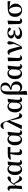

<svg xmlns="http://www.w3.org/2000/svg" viewBox="3155 -4014 1074 7424"><g transform="rotate(-90 3692.0 -302.0)"><path d="M101.5 13.6 92.2 5.6 110.5 -213.7 112.1 -402.7Q112.3 -445.6 100.3 -460.2Q88.3 -474.7 58.9 -474.7Q51.3 -474.7 44.4 -474.1Q37.5 -473.5 30.2 -471.5L24.4 -488Q38.8 -512.4 62.8 -530.3Q86.9 -548.2 120.3 -548.2Q167.8 -548.2 196.8 -516.5Q225.8 -484.9 224.8 -409.8Q224.8 -363.8 223.6 -315.3Q222.3 -266.7 221.7 -218.7L224.5 -214.9Q222.7 -159.6 220.7 -107Q218.6 -54.3 216.6 0ZM209.1 -159.8 192.9 -180.8H198L206.9 -203.3Q232.3 -260 265.4 -314.3Q298.5 -368.7 336.3 -415.1Q374 -461.5 411.2 -493.2Q448.1 -524.4 477 -536.5Q506 -548.7 538.2 -551.9Q555.8 -547.5 567.9 -534.6Q580.1 -521.8 580.1 -494.6Q580.1 -459 555.2 -441.7Q530.3 -424.4 483.2 -420.2L370.8 -410.8L455.3 -471.6Q416.3 -441.7 376.9 -403.1Q337.5 -364.5 296.7 -311.3L292.1 -304.3Q276.8 -281.2 264 -260.6Q251.1 -240 238.2 -216.5Q225.3 -193 209.1 -159.8ZM493.5 16.2Q465.1 16.2 440.2 -3.7Q415.4 -23.7 391.1 -64Q366.9 -104.3 340.1 -165.2Q313.3 -226.2 280.7 -307.8L299.7 -327.6Q341.7 -262.6 373.1 -217.6Q404.5 -172.6 430.5 -144.7Q456.5 -116.8 481.9 -104.4Q507.3 -91.9 537.3 -91.9Q553.5 -91.9 565.2 -94.3Q576.8 -96.7 584.4 -99.3L593.8 -84.4Q577.9 -34.2 550.2 -9Q522.6 16.2 493.5 16.2Z M850.3 15.5Q787.6 15.5 738.7 -17.2Q689.7 -49.9 662 -111.3Q634.2 -172.8 634.2 -259.4Q634.2 -354.6 665.3 -419.6Q696.3 -484.6 747.6 -518.3Q798.8 -551.9 860.1 -551.9Q929.7 -551.9 977.5 -507.5Q1025.3 -463.2 1040 -381.8H1046.5L1025.2 -353.7Q1013.2 -407.4 992.7 -439.4Q972.2 -471.4 946 -485.7Q919.8 -499.9 890.4 -499.9Q855.7 -499.9 826.8 -478.2Q798 -456.5 780.6 -406.1Q763.2 -355.7 763.2 -269.8Q763.2 -149.6 797.6 -93.6Q832.1 -37.6 887.5 -37.6Q914.2 -37.6 940.6 -56.6Q966.9 -75.6 985.7 -117.3Q1004.5 -159.1 1007.8 -227.4L1015.6 -428L1025.1 -526.6L1149.4 -545L1159.4 -536.5Q1150.9 -481.4 1144.1 -424.9Q1137.2 -368.4 1131.7 -315.4Q1126.2 -262.4 1123.2 -216.4Q1120.2 -170.4 1120.2 -135.4Q1120.2 -91.4 1133.2 -72.1Q1146.2 -52.7 1171.7 -52.7Q1184.9 -52.7 1194.2 -56.3Q1203.5 -60 1212 -64.5L1223.7 -49.4Q1211 -21.7 1184 -2.7Q1157 16.2 1120.5 16.2Q1069.9 16.2 1043.1 -17.1Q1016.3 -50.5 1007.4 -127.3L1022.4 -128.7Q996.2 -48.4 949 -16.4Q901.8 15.5 850.3 15.5Z M1235.6 -419.9 1228.9 -452.5Q1255.1 -484.3 1286.1 -503.2Q1317.2 -522.2 1360.8 -530.8Q1404.3 -539.4 1466.8 -539.4H1716.4L1721.3 -434.4L1470.7 -441ZM1522.7 16.2Q1471.6 16.2 1438.7 -13.8Q1405.8 -43.7 1405.8 -114.6Q1405.8 -171.5 1413.8 -231.4Q1421.8 -291.4 1432.9 -350Q1443.9 -408.6 1453.8 -459.8H1506.7L1512.4 -165.9Q1514.4 -113.3 1531.8 -92.3Q1549.3 -71.3 1579.5 -71.3Q1595.8 -71.3 1608.9 -74.4Q1622 -77.6 1634.8 -84.6L1644 -66.6Q1624.4 -24.9 1595.7 -4.3Q1567.1 16.2 1522.7 16.2Z M2001.3 15.5Q1938.6 15.5 1889.7 -17.2Q1840.7 -49.9 1813 -111.3Q1785.2 -172.8 1785.2 -259.4Q1785.2 -354.6 1816.3 -419.6Q1847.3 -484.6 1898.6 -518.3Q1949.8 -551.9 2011.1 -551.9Q2080.7 -551.9 2128.5 -507.5Q2176.3 -463.2 2191 -381.8H2197.5L2176.2 -353.7Q2164.2 -407.4 2143.7 -439.4Q2123.2 -471.4 2097 -485.7Q2070.8 -499.9 2041.4 -499.9Q2006.7 -499.9 1977.8 -478.2Q1949 -456.5 1931.6 -406.1Q1914.2 -355.7 1914.2 -269.8Q1914.2 -149.6 1948.6 -93.6Q1983.1 -37.6 2038.5 -37.6Q2065.2 -37.6 2091.6 -56.6Q2117.9 -75.6 2136.7 -117.3Q2155.5 -159.1 2158.8 -227.4L2166.6 -428L2176.1 -526.6L2300.4 -545L2310.4 -536.5Q2301.9 -481.4 2295.1 -424.9Q2288.2 -368.4 2282.7 -315.4Q2277.2 -262.4 2274.2 -216.4Q2271.2 -170.4 2271.2 -135.4Q2271.2 -91.4 2284.2 -72.1Q2297.2 -52.7 2322.7 -52.7Q2335.9 -52.7 2345.2 -56.3Q2354.5 -60 2363 -64.5L2374.7 -49.4Q2362 -21.7 2335 -2.7Q2308 16.2 2271.5 16.2Q2220.9 16.2 2194.1 -17.1Q2167.3 -50.5 2158.4 -127.3L2173.4 -128.7Q2147.2 -48.4 2100 -16.4Q2052.8 15.5 2001.3 15.5Z M2414.6 1 2409.2 -6.7 2709.3 -592.9 2746.9 -478.8 2555.6 9.5ZM2924.3 16.2Q2899.3 16.2 2876.2 1.9Q2853.2 -12.4 2834.8 -48.5Q2816.5 -84.7 2804.1 -150.9L2737.9 -475.3L2735.6 -476.9L2684.1 -624.8Q2665.9 -679.5 2634.1 -697.3Q2602.4 -715.2 2552.6 -715.2Q2512.3 -715.2 2481.2 -705.7Q2450.1 -696.3 2427.9 -684L2417.4 -701Q2428.6 -752.4 2462.6 -785.7Q2496.7 -819 2547.9 -819Q2601 -819 2636.2 -783.7Q2671.5 -748.4 2698.2 -666.6L2849.4 -214.5Q2865.4 -166.7 2882.9 -140.3Q2900.3 -113.8 2921 -102.9Q2941.7 -91.9 2965.7 -91.9Q2976.9 -91.9 2991.3 -94Q3005.6 -96.2 3016.4 -100.7L3025.6 -83.9Q3016.3 -37.6 2989.2 -10.7Q2962.1 16.2 2924.3 16.2Z M3274.3 15.5Q3211.6 15.5 3162.7 -17.2Q3113.7 -49.9 3086 -111.3Q3058.2 -172.8 3058.2 -259.4Q3058.2 -354.6 3089.3 -419.6Q3120.3 -484.6 3171.6 -518.3Q3222.8 -551.9 3284.1 -551.9Q3353.7 -551.9 3401.5 -507.5Q3449.3 -463.2 3464 -381.8H3470.5L3449.2 -353.7Q3437.2 -407.4 3416.7 -439.4Q3396.2 -471.4 3370 -485.7Q3343.8 -499.9 3314.4 -499.9Q3279.7 -499.9 3250.8 -478.2Q3222 -456.5 3204.6 -406.1Q3187.2 -355.7 3187.2 -269.8Q3187.2 -149.6 3221.6 -93.6Q3256.1 -37.6 3311.5 -37.6Q3338.2 -37.6 3364.6 -56.6Q3390.9 -75.6 3409.7 -117.3Q3428.5 -159.1 3431.8 -227.4L3439.6 -428L3449.1 -526.6L3573.4 -545L3583.4 -536.5Q3574.9 -481.4 3568.1 -424.9Q3561.2 -368.4 3555.7 -315.4Q3550.2 -262.4 3547.2 -216.4Q3544.2 -170.4 3544.2 -135.4Q3544.2 -91.4 3557.2 -72.1Q3570.2 -52.7 3595.7 -52.7Q3608.9 -52.7 3618.2 -56.3Q3627.5 -60 3636 -64.5L3647.7 -49.4Q3635 -21.7 3608 -2.7Q3581 16.2 3544.5 16.2Q3493.9 16.2 3467.1 -17.1Q3440.3 -50.5 3431.4 -127.3L3446.4 -128.7Q3420.2 -48.4 3373 -16.4Q3325.8 15.5 3274.3 15.5Z M3737.8 208.4 3747 -37.8V-507.3Q3747 -662.6 3817.5 -740.8Q3888 -819 4006 -819Q4106.5 -819 4159.5 -770.3Q4212.6 -721.6 4212.6 -633.4Q4212.6 -583.7 4186.9 -537.9Q4161.2 -492.2 4105.2 -459Q4049.2 -425.8 3956.8 -413V-426Q4107 -425.4 4181.6 -363Q4256.3 -300.6 4256.3 -197.9Q4256.3 -134.9 4225.9 -85.6Q4195.5 -36.4 4145.5 -8.6Q4095.5 19.3 4036.1 19.3Q3973.7 19.3 3927.7 -8.7Q3881.7 -36.6 3849 -100.4H3846.3L3856.7 -114.1Q3888 -88.1 3921.5 -72.3Q3954.9 -56.5 3993 -56.5Q4057.8 -56.5 4098 -97.2Q4138.2 -137.9 4138.2 -209.4Q4138.2 -268.6 4119.9 -309.5Q4101.5 -350.5 4058.8 -370.9Q4016.1 -391.4 3942.9 -388.7L3929.1 -440.3Q3996.5 -464.2 4035.3 -491Q4074 -517.9 4090.3 -554.3Q4106.6 -590.7 4106.6 -641Q4106.6 -715.2 4075.4 -749.6Q4044.1 -784.1 3992.4 -784.1Q3938.8 -784.1 3905.8 -743.3Q3872.9 -702.5 3871.4 -620.3L3868.5 -95.2L3864.3 -85L3890 188.3L3748.4 214.7Z M4559.3 15.5Q4496.6 15.5 4447.7 -17.2Q4398.7 -49.9 4371 -111.3Q4343.2 -172.8 4343.2 -259.4Q4343.2 -354.6 4374.3 -419.6Q4405.3 -484.6 4456.6 -518.3Q4507.8 -551.9 4569.1 -551.9Q4638.7 -551.9 4686.5 -507.5Q4734.3 -463.2 4749 -381.8H4755.5L4734.2 -353.7Q4722.2 -407.4 4701.7 -439.4Q4681.2 -471.4 4655 -485.7Q4628.8 -499.9 4599.4 -499.9Q4564.7 -499.9 4535.8 -478.2Q4507 -456.5 4489.6 -406.1Q4472.2 -355.7 4472.2 -269.8Q4472.2 -149.6 4506.6 -93.6Q4541.1 -37.6 4596.5 -37.6Q4623.2 -37.6 4649.6 -56.6Q4675.9 -75.6 4694.7 -117.3Q4713.5 -159.1 4716.8 -227.4L4724.6 -428L4734.1 -526.6L4858.4 -545L4868.4 -536.5Q4859.9 -481.4 4853.1 -424.9Q4846.2 -368.4 4840.7 -315.4Q4835.2 -262.4 4832.2 -216.4Q4829.2 -170.4 4829.2 -135.4Q4829.2 -91.4 4842.2 -72.1Q4855.2 -52.7 4880.7 -52.7Q4893.9 -52.7 4903.2 -56.3Q4912.5 -60 4921 -64.5L4932.7 -49.4Q4920 -21.7 4893 -2.7Q4866 16.2 4829.5 16.2Q4778.9 16.2 4752.1 -17.1Q4725.3 -50.5 4716.4 -127.3L4731.4 -128.7Q4705.2 -48.4 4658 -16.4Q4610.8 15.5 4559.3 15.5Z M5159.8 15.5Q5109.4 15.5 5078.6 -18.1Q5047.9 -51.7 5046.4 -119.2L5037.8 -522.4L5172.5 -547.4L5180.7 -540.7Q5175.3 -445.9 5171.9 -378.9Q5168.6 -311.9 5166.6 -265.3Q5164.6 -218.6 5163.9 -185.7Q5163.3 -152.8 5163.3 -126.4Q5163.3 -84 5178.6 -69.1Q5193.9 -54.2 5216.5 -54.2Q5230.7 -54.2 5241 -57.2Q5251.3 -60.2 5259.8 -64.5L5270.7 -46.8Q5261 -24.2 5231.4 -4.4Q5201.8 15.5 5159.8 15.5Z M5514.4 10.4Q5495 -85.1 5467.4 -167.9Q5439.8 -250.6 5414.4 -325.6Q5386.6 -408.5 5366.5 -442.8Q5346.4 -477.1 5318.3 -477.1Q5298.9 -477.1 5282.9 -469.1L5274.2 -484.7Q5290.4 -515.8 5321.5 -531.7Q5352.5 -547.7 5386.9 -547.7Q5424.3 -547.7 5450 -530.5Q5475.8 -513.4 5495.4 -473.1Q5515 -432.7 5531.2 -362.4Q5552.9 -288.2 5573.6 -200Q5594.3 -111.8 5604.2 -18.2H5586.1L5593.6 -33.3Q5619.1 -84.4 5640.3 -130.6Q5661.4 -176.8 5679.1 -221.5Q5696.8 -266.3 5710.4 -313.9Q5724 -361.6 5734.6 -415.3L5724.2 -256.3Q5704.1 -330.2 5692.2 -380.8Q5680.3 -431.4 5680.3 -462Q5680.3 -502.5 5698.5 -527.6Q5716.6 -552.7 5751 -552.7Q5767.5 -552.7 5778.3 -547.5Q5789 -542.3 5799.6 -530.7Q5803.8 -516.3 5804.8 -503Q5805.8 -489.8 5805.8 -471.2Q5805.8 -425.1 5787.8 -367.5Q5769.9 -310 5740.5 -246.5Q5711.2 -183 5675.8 -119Q5640.5 -55.1 5605.4 2.8Z M6110.9 16.2Q6049.5 16.2 6000.4 -1.2Q5951.4 -18.5 5922.9 -51.5Q5894.4 -84.5 5894.4 -130.8Q5894.4 -168.4 5917 -201.7Q5939.6 -235 5991.8 -257.1Q6044 -279.1 6132.4 -283.1V-274.3Q6017.6 -278.8 5967.1 -315.2Q5916.6 -351.5 5916.6 -404.7Q5916.6 -443.9 5940.9 -477.5Q5965.2 -511 6014.6 -531.5Q6064.1 -551.9 6139 -551.9Q6183 -551.9 6223.7 -543.9Q6264.5 -535.8 6294.9 -519.6Q6325.3 -503.3 6338.7 -479.2Q6340.2 -452.9 6326.8 -437.9Q6313.4 -422.9 6288.1 -422.9Q6266.6 -422.9 6248.6 -429.9Q6230.7 -436.8 6204.2 -466.1L6141.2 -533.9L6202.5 -534.8L6224.7 -509.1Q6197.5 -511.9 6178.4 -513.3Q6159.2 -514.7 6141.4 -514.7Q6089.6 -514.7 6059.6 -488.3Q6029.6 -461.8 6029.6 -416.3Q6029.6 -370.3 6060.5 -341.3Q6091.5 -312.4 6164.1 -312.4Q6178.8 -312.4 6192.7 -312.9Q6206.7 -313.4 6225.4 -314.4V-249.8Q6202.3 -251.6 6190.5 -251.6Q6178.7 -251.6 6169.3 -251.6Q6112.7 -251.6 6080.6 -239.1Q6048.6 -226.7 6035.3 -205.6Q6022.1 -184.5 6022.1 -156.2Q6022.1 -117.7 6052.4 -92.5Q6082.7 -67.3 6148.1 -67.3Q6208.3 -67.3 6252 -82.4Q6295.6 -97.5 6333.2 -127.9L6351.3 -106.5Q6318.7 -53.4 6255.5 -18.6Q6192.3 16.2 6110.9 16.2Z M6587.8 15.5Q6537.4 15.5 6506.6 -18.1Q6475.9 -51.7 6474.4 -119.2L6465.8 -522.4L6600.5 -547.4L6608.7 -540.7Q6603.3 -445.9 6599.9 -378.9Q6596.6 -311.9 6594.6 -265.3Q6592.6 -218.6 6591.9 -185.7Q6591.3 -152.8 6591.3 -126.4Q6591.3 -84 6606.6 -69.1Q6621.9 -54.2 6644.5 -54.2Q6658.7 -54.2 6669 -57.2Q6679.3 -60.2 6687.8 -64.5L6698.7 -46.8Q6689 -24.2 6659.4 -4.4Q6629.8 15.5 6587.8 15.5Z M7004.5 16.2Q6932.9 16.2 6875.1 -16.3Q6817.3 -48.7 6783.8 -110.2Q6750.2 -171.8 6750.2 -257.1Q6750.2 -344.6 6785.4 -407.2Q6820.5 -469.7 6896 -504.3Q6971.4 -538.9 7092.5 -541.4L7355.6 -546.6L7361.7 -437.5L7073.8 -480.3L7046.9 -493.5Q6959.8 -494 6919.4 -434.2Q6878.9 -374.4 6878.9 -277.8Q6878.9 -194.4 6899.4 -136.5Q6919.8 -78.6 6953 -48.6Q6986.1 -18.7 7024.2 -18.7Q7081.3 -18.7 7113 -66.6Q7144.7 -114.5 7144.7 -199.6Q7144.7 -251.2 7135.1 -302.6Q7125.6 -354.1 7106.8 -396.8Q7088 -439.5 7059.4 -466.3Q7030.8 -493.2 6993.2 -495.5L7014.9 -504.5Q7060.2 -496.4 7104.6 -475.4Q7149 -454.4 7185.1 -420.2Q7221.3 -385.9 7243.4 -339.8Q7265.4 -293.6 7265.4 -235.7Q7265.4 -165.4 7231.5 -108.2Q7197.5 -51.1 7138.8 -17.5Q7080.1 16.2 7004.5 16.2Z"/></g></svg>

Font: Noto Serif TC
Style: Regular
Weight: 200
Designer: Ryoko NISHIZUKA 西塚涼子 (kana & ideographs); Frank Grießhammer (Latin, Greek & Cyrillic); Wenlong ZHANG 张文龙 (bopomofo); San
Foundry: Adobe
Version: Version 2.001;hotconv 1.1.0;makeotfexe 2.6.0